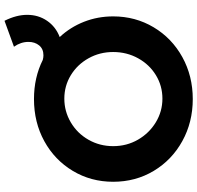

<svg xmlns="http://www.w3.org/2000/svg" viewBox="-32 -854 896 873"><g transform="rotate(-90 416.5 -417.0)"><path d="M786 -742Q786 -691 759 -651.5Q732 -612 685 -594Q730 -546 754.5 -483.5Q779 -421 779 -351Q779 -250 729.5 -167Q680 -84 594 -36.5Q508 11 403 11Q298 11 212 -36.5Q126 -84 76.5 -166.5Q27 -249 27 -351Q27 -452 76.5 -534.5Q126 -617 211.5 -664Q297 -711 403 -711Q501 -711 581 -671Q592 -668 602 -668Q631 -668 647 -687.5Q663 -707 663 -736Q663 -771 641 -802L759 -845Q786 -791 786 -742ZM617 -351Q617 -412 588.5 -463Q560 -514 511.5 -543.5Q463 -573 405 -573Q347 -573 297 -543.5Q247 -514 218 -463Q189 -412 189 -351Q189 -289 218.5 -238Q248 -187 297.5 -157Q347 -127 405 -127Q463 -127 511.5 -156.5Q560 -186 588.5 -237.5Q617 -289 617 -351Z"/></g></svg>

Font: Montserrat arm2 SemiBold
Style: Regular
Weight: 600
Designer: Julieta Ulanovsky
Foundry: Julieta Ulanovsky
Version: Version 6.000